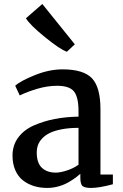

<svg xmlns="http://www.w3.org/2000/svg" viewBox="-20 -905 599 936"><path d="M41 -146.5Q41 -197.3 69.1 -234.9Q97.2 -272.5 145 -293.5Q192.9 -314.5 247.1 -325Q301.3 -335.4 362.8 -336.4V-362.3Q362.8 -431.6 340.6 -459.2Q318.4 -486.8 258.3 -486.8Q211.4 -486.8 161.9 -472.2Q112.3 -457.5 76.7 -439.9H76.2L54.2 -486.8Q79.1 -510.3 149.4 -538.6Q219.7 -566.9 284.7 -566.9Q387.2 -566.9 428.5 -523.2Q469.7 -479.5 469.7 -372.6V-54.2H530.3V-6.8Q463.4 11.2 424.3 11.2Q394 11.2 382.8 2.4Q371.6 -6.3 371.6 -39.6V-57.6Q361.8 -48.8 350.1 -40Q338.4 -31.2 316.7 -18.1Q294.9 -4.9 266.8 3.2Q238.8 11.2 210 11.2Q175.3 11.2 145.5 2Q115.7 -7.3 92 -25.6Q68.4 -43.9 54.7 -75Q41 -106 41 -146.5ZM252 -63.5Q274.4 -63.5 307.1 -74.2Q339.8 -85 362.8 -102.1V-281.7Q317.4 -281.7 281.7 -274.9Q246.1 -268.1 223.4 -257.1Q200.7 -246.1 185.8 -230.2Q170.9 -214.4 165 -197.5Q159.2 -180.7 159.2 -161.1Q159.2 -110.4 184.3 -86.9Q209.5 -63.5 252 -63.5ZM305.7 -652.8Q272.9 -664.1 199 -724.1Q125 -784.2 106.4 -815.9L186 -885.3H186.5L344.7 -689L306.2 -652.8Z"/></svg>

Font: HaufeMerriweather
Style: Regular
Weight: 400
Designer: Eben Sorkin ( eben@eyebytes.com )
Foundry: Eben Sorkin
Version: Version 1.56